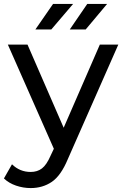

<svg xmlns="http://www.w3.org/2000/svg" viewBox="-36 -757 627 977"><path d="M120 200Q82 200 45.5 187.5Q9 175 -16 151L25 79Q65 118 120 118Q154 118 177.5 100Q201 82 221 36L238 0L4 -530H104L288 -107L472 -530H566L309 53Q274 137 227.5 168.5Q181 200 120 200ZM144 -607 234 -737H336L225 -607ZM319 -607 408 -737H509L400 -607Z"/></svg>

Font: Montserrat Medium
Style: Regular
Weight: 500
Designer: Julieta Ulanovsky
Foundry: Julieta Ulanovsky
Version: Version 9.000; ttfautohint (v1.8.4.7-5d5b)